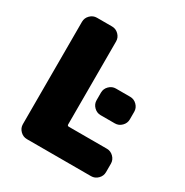

<svg xmlns="http://www.w3.org/2000/svg" viewBox="-168 -865 962 1000"><g transform="rotate(30 313.0 -365.0)"><path d="M516 -165Q539 -165 556 -148Q573 -131 573 -108V-57Q573 -34 556 -17Q539 0 516 0H130Q107 0 90 -17Q73 -34 73 -57V-673Q73 -696 90 -713Q107 -730 130 -730H221Q244 -730 261 -713Q278 -696 278 -673V-174Q278 -165 287 -165ZM400 -460H486Q509 -460 526 -443Q543 -426 543 -403V-357Q543 -334 526 -317Q509 -300 486 -300H400Q377 -300 360 -317Q343 -334 343 -357V-403Q343 -426 360 -443Q377 -460 400 -460Z"/></g></svg>

Font: Rounded Mplus 1c Black
Style: Regular
Weight: 900
Version: Version 1.059.20150529